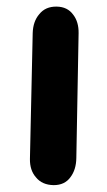

<svg xmlns="http://www.w3.org/2000/svg" viewBox="-20 -531 320 576"><path d="M97.7 -488.3Q79.1 -466.8 78.1 -431.6L69.8 -54.2Q69.3 -20 87.9 1Q106.4 23.9 141.1 24.4Q174.3 24.4 191.4 0.5Q208.5 -22 209 -57.1L215.8 -431.6Q216.3 -465.3 199.7 -486.8Q182.6 -510.7 149.9 -511.2Q116.2 -511.7 97.7 -488.3Z"/></svg>

Font: Comic Relief
Style: Bold
Weight: 700
Designer: Jeff Davis
Foundry: Loudifier
Version: Version 1.200; ttfautohint (v1.8.4.7-5d5b)